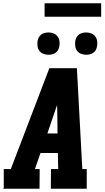

<svg xmlns="http://www.w3.org/2000/svg" viewBox="-20 -1151 640 1171"><path d="M0 0 3 -7V-120H46L281 -735H449L482 -120H509V0H290L291 -120H335L333 -218H227L193 -120H222L221 0ZM331 -337 329 -490Q329 -495 328.5 -500Q328 -505 328 -510Q326 -505 324.5 -500Q323 -495 321 -490L269 -337ZM505 -817Q489 -817 474 -823Q459 -829 450 -841Q441 -853 439 -869Q437 -885 439 -901Q441 -913 447 -923.5Q453 -934 462.5 -941Q472 -948 483.5 -950.5Q495 -953 506 -953Q522 -953 537 -947Q552 -941 561 -929Q570 -917 572.5 -901Q575 -885 572 -869Q570 -857 564.5 -846.5Q559 -836 549 -829Q539 -822 527.5 -819.5Q516 -817 505 -817ZM275 -817Q259 -817 244 -823Q229 -829 220 -841Q211 -853 209 -869Q207 -885 209 -901Q211 -913 217 -923.5Q223 -934 232.5 -941Q242 -948 253.5 -950.5Q265 -953 276 -953Q292 -953 307 -947Q322 -941 331 -929Q340 -917 342.5 -901Q345 -885 342 -869Q340 -857 334.5 -846.5Q329 -836 319 -829Q309 -822 297.5 -819.5Q286 -817 275 -817ZM252 -1049V-1131H597V-1049Z"/></svg>

Font: Iosevka Etoile Heavy
Style: Italic
Weight: 900
Italic angle: -9°
Designer: Belleve Invis
Foundry: Belleve Invis
Version: Version 22.1.2; ttfautohint (v1.8.4)